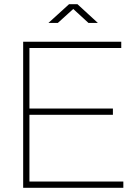

<svg xmlns="http://www.w3.org/2000/svg" viewBox="-20 -900 662 920"><path d="M121 -30H571V0H91V-700H561V-670H121V-380H521V-350H121ZM257 -790H212L311 -880H351L449 -790H404L331 -857Z"/></svg>

Font: Metropolitano Thin
Style: Regular
Weight: 250
Designer: Fonts by Alex Slobzheninov & Chris M. Simpson / Changes by Cristiano Sobral
Foundry: Fonts by Alex Slobzheninov & Chris M. Simpson / Changes by Cristiano Sobral
Version: Version 1.00;August 30, 2020;FontCreator 13.0.0.2681 64-bit